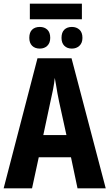

<svg xmlns="http://www.w3.org/2000/svg" viewBox="-20 -1035 601 1055"><path d="M430 -1015V-929H144V-1015ZM199 -887Q224 -887 240 -872Q256 -857 256 -827Q256 -799 240 -783.5Q224 -768 199 -768Q172 -768 156.5 -783.5Q141 -799 141 -827Q141 -857 156.5 -872Q172 -887 199 -887ZM375 -887Q400 -887 416.5 -872Q433 -857 433 -827Q433 -799 416.5 -783.5Q400 -768 375 -768Q349 -768 333.5 -783.5Q318 -799 318 -827Q318 -857 333.5 -872Q349 -887 375 -887ZM406 0 370 -171H193L156 0H0L186 -715H373L561 0ZM305 -475Q300 -498 296 -520.5Q292 -543 288.5 -565Q285 -587 281 -607Q278 -577 271.5 -543.5Q265 -510 257 -476L218 -293H345Z"/></svg>

Font: Noto Sans Display Condensed
Style: Bold
Weight: 700
Width: 3
Designer: Monotype Design Team
Foundry: Monotype Imaging Inc.
Version: Version 2.003